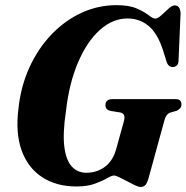

<svg xmlns="http://www.w3.org/2000/svg" viewBox="-20 -732 742 764"><path d="M444 -711.5Q494 -711.5 524.5 -698Q555 -684.5 571.8 -671.2Q588.5 -658 597.5 -658Q607.5 -658 621.8 -671Q636 -684 650.2 -697.2Q664.5 -710.5 675 -710.5Q697.5 -710.5 698.5 -678.5L690.5 -493.5Q690.5 -479 684.8 -472.8Q679 -466.5 670.5 -465.5Q650.5 -463.5 643 -486L628.5 -532.5Q606.5 -600 570.8 -629.2Q535 -658.5 487.5 -658.5Q428 -658.5 377 -612.5Q326 -566.5 290.5 -483.5Q255 -400.5 242.5 -290Q229 -200 236.2 -146.2Q243.5 -92.5 266.5 -68.5Q289.5 -44.5 324 -44.5Q364.5 -44.5 396.8 -67.8Q429 -91 442.5 -139.5L473.5 -251.5Q481 -280 458 -284.5L418 -291Q399.5 -296 399.5 -313.5Q400 -337.5 427.5 -337.5H678.5Q692.5 -337.5 697.2 -331.5Q702 -325.5 702 -316Q702 -307 696.2 -300.8Q690.5 -294.5 682.5 -291L657.5 -284Q640.5 -277.5 634.5 -254L571.5 -24.5Q566 -4 558.8 4Q551.5 12 539.5 12Q531.5 12 516.8 5Q502 -2 485.2 -11Q468.5 -20 454.5 -26.8Q440.5 -33.5 433.5 -33.5Q424.5 -33.5 406 -22.8Q387.5 -12 357.5 -1Q327.5 10 284.5 10Q204.5 10 148 -26.8Q91.5 -63.5 66.2 -133Q41 -202.5 53.5 -300.5Q63 -389 97.2 -464Q131.5 -539 184.5 -594.5Q237.5 -650 303.8 -680.8Q370 -711.5 444 -711.5Z"/></svg>

Font: Fraunces 144pt Soft
Style: Bold Italic
Weight: 700
Italic angle: -16°
Version: Version 1.000;[b76b70a41]